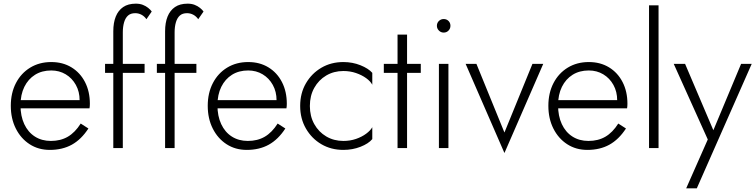

<svg xmlns="http://www.w3.org/2000/svg" viewBox="-20 -809 4131 1049"><path d="M252 10Q321 10 372.5 -18.5Q424 -47 463 -107L421 -134Q390 -85 350.5 -62Q311 -39 258 -39Q208 -39 170.5 -63Q133 -87 112.5 -131Q92 -175 92 -234Q92 -292 113 -334.5Q134 -377 171.5 -400.5Q209 -424 260 -424Q304 -424 339 -403Q374 -382 394.5 -345Q415 -308 415 -261Q415 -253 412.5 -244.5Q410 -236 408 -231L430 -262H72V-217H469Q470 -222 470.5 -229Q471 -236 471 -242Q471 -309 444.5 -360.5Q418 -412 370.5 -441Q323 -470 260 -470Q195 -470 145 -439.5Q95 -409 67 -355Q39 -301 39 -231Q39 -161 66.5 -106.5Q94 -52 142 -21Q190 10 252 10Z M554 -460V-411H770V-460ZM780 -704 809 -746Q802 -756 789.5 -766Q777 -776 760.5 -782.5Q744 -789 722 -789Q680 -789 653 -770.5Q626 -752 612.5 -718.5Q599 -685 599 -638V0H651V-632Q651 -663 658 -687Q665 -711 679.5 -724Q694 -737 719 -737Q737 -737 753 -728.5Q769 -720 780 -704Z M837 -460V-411H1053V-460ZM1063 -704 1092 -746Q1085 -756 1072.5 -766Q1060 -776 1043.5 -782.5Q1027 -789 1005 -789Q963 -789 936 -770.5Q909 -752 895.5 -718.5Q882 -685 882 -638V0H934V-632Q934 -663 941 -687Q948 -711 962.5 -724Q977 -737 1002 -737Q1020 -737 1036 -728.5Q1052 -720 1063 -704Z M1328 10Q1397 10 1448.5 -18.5Q1500 -47 1539 -107L1497 -134Q1466 -85 1426.5 -62Q1387 -39 1334 -39Q1284 -39 1246.5 -63Q1209 -87 1188.5 -131Q1168 -175 1168 -234Q1168 -292 1189 -334.5Q1210 -377 1247.5 -400.5Q1285 -424 1336 -424Q1380 -424 1415 -403Q1450 -382 1470.5 -345Q1491 -308 1491 -261Q1491 -253 1488.5 -244.5Q1486 -236 1484 -231L1506 -262H1148V-217H1545Q1546 -222 1546.5 -229Q1547 -236 1547 -242Q1547 -309 1520.5 -360.5Q1494 -412 1446.5 -441Q1399 -470 1336 -470Q1271 -470 1221 -439.5Q1171 -409 1143 -355Q1115 -301 1115 -231Q1115 -161 1142.5 -106.5Q1170 -52 1218 -21Q1266 10 1328 10Z M1673 -230Q1673 -286 1697 -329Q1721 -372 1762.5 -396.5Q1804 -421 1856 -421Q1893 -421 1925 -410Q1957 -399 1980.5 -382Q2004 -365 2014 -346V-411Q1993 -435 1949.5 -452.5Q1906 -470 1856 -470Q1789 -470 1736 -439Q1683 -408 1651.5 -354Q1620 -300 1620 -230Q1620 -161 1651.5 -106.5Q1683 -52 1736 -21Q1789 10 1856 10Q1906 10 1949.5 -7Q1993 -24 2014 -49V-114Q2004 -96 1980.5 -78.5Q1957 -61 1925 -50Q1893 -39 1856 -39Q1804 -39 1762.5 -63.5Q1721 -88 1697 -131Q1673 -174 1673 -230Z M2077 -460V-411H2279V-460ZM2152 -620V0H2204V-620Z M2367 -668Q2367 -653 2378 -642Q2389 -631 2404 -631Q2420 -631 2430.5 -642Q2441 -653 2441 -668Q2441 -684 2430.5 -694.5Q2420 -705 2404 -705Q2389 -705 2378 -694.5Q2367 -684 2367 -668ZM2378 -460V0H2430V-460Z M2524 -460 2736 27 2948 -460H2889L2736 -85L2583 -460Z M3189 10Q3258 10 3309.5 -18.5Q3361 -47 3400 -107L3358 -134Q3327 -85 3287.5 -62Q3248 -39 3195 -39Q3145 -39 3107.5 -63Q3070 -87 3049.5 -131Q3029 -175 3029 -234Q3029 -292 3050 -334.5Q3071 -377 3108.5 -400.5Q3146 -424 3197 -424Q3241 -424 3276 -403Q3311 -382 3331.5 -345Q3352 -308 3352 -261Q3352 -253 3349.5 -244.5Q3347 -236 3345 -231L3367 -262H3009V-217H3406Q3407 -222 3407.5 -229Q3408 -236 3408 -242Q3408 -309 3381.5 -360.5Q3355 -412 3307.5 -441Q3260 -470 3197 -470Q3132 -470 3082 -439.5Q3032 -409 3004 -355Q2976 -301 2976 -231Q2976 -161 3003.5 -106.5Q3031 -52 3079 -21Q3127 10 3189 10Z M3526 -780V0H3578V-780Z M4087 -460H4029L3866 -70L3890 -68L3723 -460H3661L3847 -47L3729 220H3787Z"/></svg>

Font: Jost Light
Style: Regular
Weight: 300
Version: Version 3.710